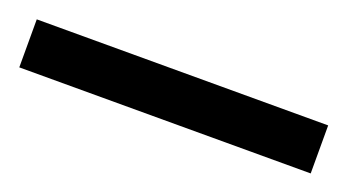

<svg xmlns="http://www.w3.org/2000/svg" viewBox="-27 -5 464 257"><g transform="rotate(20 205.5 124.0)"><path d="M413.1 158.2H-2V89.8H413.1Z"/></g></svg>

Font: Droid Sans TV
Style: Bold
Weight: 600
Version: Version 1.00